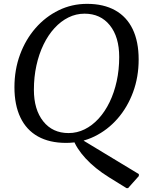

<svg xmlns="http://www.w3.org/2000/svg" viewBox="-20 -726 747 997"><path d="M637 251 545 194Q473 149 424.5 96.5Q376 44 358 -8L415 -30V5L701 178V188L645 251ZM323 16Q237 16 177 -17.5Q117 -51 86 -116Q55 -181 55 -273Q55 -364 84 -442.5Q113 -521 164.5 -580Q216 -639 284.5 -672.5Q353 -706 432 -706Q518 -706 578 -672.5Q638 -639 669 -574.5Q700 -510 700 -417Q700 -326 671 -247.5Q642 -169 590.5 -110Q539 -51 470.5 -17.5Q402 16 323 16ZM336 -35Q380 -35 419.5 -54.5Q459 -74 492 -110Q525 -146 549 -195.5Q573 -245 586 -304.5Q599 -364 599 -430Q599 -534 550.5 -594.5Q502 -655 419 -655Q375 -655 335.5 -635.5Q296 -616 263 -580Q230 -544 206 -494.5Q182 -445 169 -385.5Q156 -326 156 -260Q156 -157 204.5 -96Q253 -35 336 -35Z"/></svg>

Font: Platypi Light Light
Style: Italic
Weight: 300
Italic angle: -13°
Version: Version 1.200